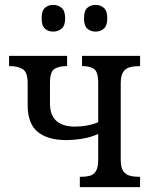

<svg xmlns="http://www.w3.org/2000/svg" viewBox="-20 -764 625 784"><path d="M371 -635Q350 -635 336.5 -647Q323 -659 323 -689Q323 -720 336.5 -732Q350 -744 371 -744Q390 -744 404 -732Q418 -720 418 -689Q418 -659 404 -647Q390 -635 371 -635ZM197 -635Q177 -635 163.5 -647Q150 -659 150 -689Q150 -720 163.5 -732Q177 -744 197 -744Q217 -744 231.5 -732Q246 -720 246 -689Q246 -659 231.5 -647Q217 -635 197 -635ZM306 0V-42H310Q330 -42 346 -46Q362 -50 371.5 -65Q381 -80 381 -111V-217Q350 -203 315 -197.5Q280 -192 250 -192Q175 -192 134 -225.5Q93 -259 93 -334V-424Q93 -470 72 -482Q51 -494 22 -494H17V-536H254V-494H250Q222 -494 203 -483Q184 -472 184 -425V-342Q184 -247 287 -247Q311 -247 335.5 -251.5Q360 -256 381 -265V-425Q381 -472 363 -483Q345 -494 319 -494H315V-536H552V-494H548Q527 -494 510 -489.5Q493 -485 483 -470Q473 -455 473 -424V-112Q473 -81 483 -66Q493 -51 510 -46.5Q527 -42 548 -42H552V0Z"/></svg>

Font: Noto Serif SemiCondensed
Style: Regular
Weight: 400
Width: 4
Designer: Monotype Design Team
Foundry: Monotype Imaging Inc.
Version: Version 2.013